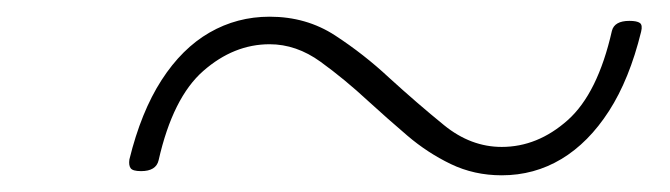

<svg xmlns="http://www.w3.org/2000/svg" viewBox="-20 -551 803 230"><path d="M581 -341Q548 -341 520 -354.5Q492 -368 468 -388.5Q444 -409 421 -430Q393 -456 364 -477Q335 -498 303 -498Q260 -498 223.5 -466Q187 -434 170 -359Q167 -346 149 -346Q139 -346 136.5 -349.5Q134 -353 135 -360Q149 -417 173.5 -455Q198 -493 231 -512Q264 -531 303 -531Q347 -531 381.5 -508.5Q416 -486 446 -458Q480 -427 512 -401Q544 -375 581 -375Q624 -375 660 -407Q696 -439 713 -514Q716 -526 734 -526Q743 -526 746.5 -523.5Q750 -521 748 -513Q734 -456 709.5 -418Q685 -380 652.5 -360.5Q620 -341 581 -341Z"/></svg>

Font: Playwrite BE VLG Thin
Style: Regular
Weight: 250
Designer: Veronika Burian, José Scaglione
Foundry: TypeTogether
Version: Version 1.002